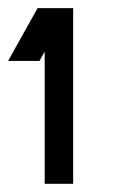

<svg xmlns="http://www.w3.org/2000/svg" viewBox="-20 -731 282 474"><path d="M90.3 -277.3V-603.5Q86.9 -597.7 83.5 -591.6Q80.1 -585.4 77.6 -580.6H0L72.8 -710.9H160.6V-277.3Z"/></svg>

Font: Proletarsk
Style: Regular
Weight: 400
Designer: Peter Wiegel, original typeface by Carl Albert Fahrenwaldt 1901
Foundry: Peter Wiegel
Version: Version 1.000 2010 initial release